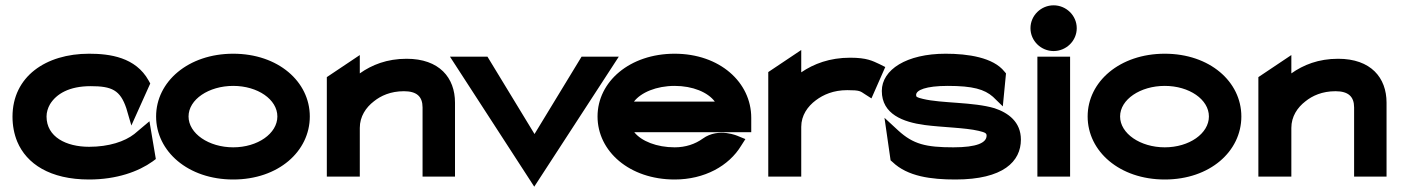

<svg xmlns="http://www.w3.org/2000/svg" viewBox="-20 -664 5270 722"><path d="M27 -225C27 -192 33 -160 45 -131C80 -48 168 11 315 11C419 11 501 -19 554 -57L566 -66L542 -208L485 -160C449 -132 390 -112 315 -112C229 -112 155 -149 155 -226C155 -242 160 -258 168 -272C192 -311 240 -340 321 -340C401 -340 432 -325 455 -257L474 -192L545 -350L539 -361C490 -449 393 -462 315 -462C152 -462 27 -376 27 -225Z M857 -341C949 -341 1023 -290 1023 -226C1023 -162 949 -110 857 -110C765 -110 689 -162 689 -226C689 -290 765 -341 857 -341ZM857 11C1027 11 1145 -95 1145 -226C1145 -357 1026 -462 857 -462C688 -462 567 -357 567 -226C567 -95 687 11 857 11Z M1691 -278C1691 -372 1632 -443 1509 -443C1435 -443 1378 -420 1333 -388V-457L1209 -374V0H1333V-183C1333 -226 1356 -260 1386 -283C1412 -304 1449 -321 1499 -321C1547 -321 1569 -301 1569 -260V0H1691Z M1672 -451 1989 38 2307 -451H2167L1990 -160L1813 -451Z M2805 -167V-221C2805 -355 2686 -462 2517 -462C2348 -462 2227 -357 2227 -226C2227 -95 2347 11 2517 11C2629 11 2721 -40 2767 -116L2783 -141L2756 -152C2756 -152 2683 -186 2623 -143C2594 -122 2558 -110 2517 -110C2450 -110 2392 -133 2365 -167ZM2364 -282C2390 -316 2448 -341 2517 -341C2585 -341 2642 -317 2668 -282Z M3287 -423C3261 -435 3240 -447 3177 -447C3100 -447 3040 -424 2993 -392V-476L2869 -393V0H2993V-187C2993 -230 3017 -264 3048 -287C3076 -308 3114 -325 3166 -325C3214 -325 3215 -321 3232 -310L3257 -294L3309 -412Z M3336 -55C3393 0 3482 11 3573 11C3753 11 3819 -57 3819 -139C3819 -206 3771 -240 3720 -257C3639 -281 3521 -275 3451 -292C3426 -298 3425 -300 3425 -307C3425 -325 3461 -341 3544 -341C3639 -341 3682 -328 3714 -300L3751 -264L3763 -388L3757 -395C3715 -448 3620 -462 3536 -462C3389 -462 3296 -402 3296 -322C3296 -234 3377 -205 3456 -194C3525 -185 3609 -184 3660 -172C3685 -166 3690 -163 3690 -154C3690 -127 3653 -110 3565 -110C3461 -110 3414 -122 3358 -173L3306 -221L3329 -61Z M3942 -472C3989 -472 4029 -510 4029 -558C4029 -606 3989 -644 3942 -644C3895 -644 3855 -606 3855 -558C3855 -510 3895 -472 3942 -472ZM4004 -451H3881V0H4004Z M4360 -341C4452 -341 4526 -290 4526 -226C4526 -162 4452 -110 4360 -110C4268 -110 4192 -162 4192 -226C4192 -290 4268 -341 4360 -341ZM4360 11C4530 11 4648 -95 4648 -226C4648 -357 4529 -462 4360 -462C4191 -462 4070 -357 4070 -226C4070 -95 4190 11 4360 11Z M5194 -278C5194 -372 5135 -443 5012 -443C4938 -443 4881 -420 4836 -388V-457L4712 -374V0H4836V-183C4836 -226 4859 -260 4889 -283C4915 -304 4952 -321 5002 -321C5050 -321 5072 -301 5072 -260V0H5194Z"/></svg>

Font: Charger
Style: Hemi
Weight: 900
Designer: Jasper
Foundry: Cannot Into Space Fonts
Version: Version 0.99